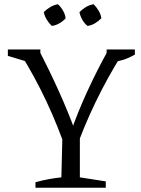

<svg xmlns="http://www.w3.org/2000/svg" viewBox="-20 -884 664 904"><path d="M295 -167Q211 -414 79 -627V-651H162Q214 -550 257.5 -453.5Q301 -357 335 -264H314Q345 -353 390 -451.5Q435 -550 491 -651H555V-629Q486 -519 430 -403Q374 -287 332 -167ZM147 0V-26Q179 -35 209.5 -40.5Q240 -46 269 -49L274 -253H356V-49L478 -30V0ZM123 -589 17 -621V-651H170V-610ZM498 -589 482 -611V-651H615V-627Q588 -611 559 -602Q530 -593 498 -589ZM253 -864Q267 -851 277 -833.5Q287 -816 289 -798Q278 -785 260 -774.5Q242 -764 224 -762Q211 -774 200.5 -791Q190 -808 186 -827Q199 -840 216.5 -850.5Q234 -861 253 -864ZM421 -864Q434 -851 444.5 -833.5Q455 -816 457 -798Q445 -785 427.5 -774.5Q410 -764 392 -762Q377 -774 367.5 -791Q358 -808 354 -827Q367 -840 384 -850.5Q401 -861 421 -864Z"/></svg>

Font: Piazzolla 24pt
Style: Regular
Weight: 400
Designer: Juan Pablo del Peral
Foundry: Huerta Tipografica
Version: Version 2.005